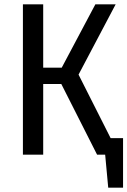

<svg xmlns="http://www.w3.org/2000/svg" viewBox="-20 -709 584 880"><path d="M544 -76V151H476L462 0H425L261 -324H178V0H85V-689H178V-399H263L417 -689H510L340 -367L487 -76Z"/></svg>

Font: Fira Sans Condensed
Style: Regular
Weight: 400
Width: 3
Designer: bBox Type GmbH & Carrois Corporate GbR & Edenspiekermann AG
Foundry: bBox Type GmbH & Carrois Corporate GbR & Edenspiekermann AG
Version: Version 4.301